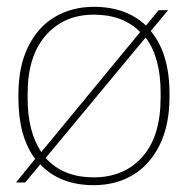

<svg xmlns="http://www.w3.org/2000/svg" viewBox="-20 -515 552 563"><path d="M98 -33 54 20H27L83 -49Q34 -115 34 -227V-238Q34 -321 63 -379Q92 -437 142 -466Q192 -495 255 -495Q350 -495 408 -440L445 -485H473L422 -424Q477 -358 477 -241V-231Q477 -148 448 -89.5Q419 -31 369 -1.5Q319 28 255 28Q156 28 98 -33ZM61 -225Q61 -130 101 -69L391 -421Q341 -472 255 -472Q168 -472 114.5 -411.5Q61 -351 61 -240ZM451 -229V-243Q451 -347 407 -405L114 -52Q164 5 255 5Q344 5 397.5 -55Q451 -115 451 -229Z"/></svg>

Font: LINE Seed Sans KR Thin
Style: Regular
Weight: 250
Designer: LINE BX Design & Sandoll Inc & Dalton Maag Ltd
Foundry: Sandoll Inc.
Version: Version 1.000